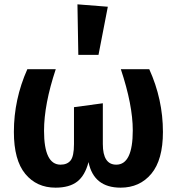

<svg xmlns="http://www.w3.org/2000/svg" viewBox="-20 -849 815 885"><path d="M337 -829 477 -818 434 -596H341ZM668 -530Q731 -391 731 -241Q731 -112 677.5 -48Q624 16 536 16Q412 16 388 -102Q372 -40 336 -12Q300 16 236 16Q149 16 96.5 -47.5Q44 -111 44 -241Q44 -391 106 -530H237Q183 -368 183 -246Q183 -90 259 -90Q290 -90 305.5 -109.5Q321 -129 321 -185V-355L454 -373V-185Q454 -90 516 -90Q592 -90 592 -248Q592 -365 537 -530Z"/></svg>

Font: FiraGO SemiBold
Style: Regular
Weight: 600
Designer: bBox Type
Foundry: bBox Type GmbH
Version: Version 1.001;PS 001.001;hotconv 1.0.88;makeotf.lib2.5.64775